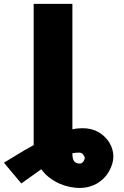

<svg xmlns="http://www.w3.org/2000/svg" viewBox="-135 -747 629 972"><path d="M-56.8 41.2Q-35.5 28.1 -12.3 14.4Q11 0.7 35.5 -12.4V-727.3H231.5V-92.3Q255.7 -98 282.7 -98Q330.3 -98 365.1 -77.4Q382.5 -67.1 396.1 -53.4Q409.8 -39.8 419.4 -23.8Q429 -7.8 433.9 9.8Q438.9 27.3 438.9 45.5Q438.6 64.6 433.2 82.7Q427.9 100.9 417.6 119.3Q407.3 137.8 392.4 153.4Q377.5 169 358.5 180.4Q339.5 191.8 316.6 198.2Q293.7 204.5 267 204.5Q245.4 204.5 219.3 199.4Q193.2 194.2 167.1 182.9Q141 171.5 116.7 153.4Q92.3 135.3 74.2 109.7Q73.2 110.1 72.4 110.8L-27 181.8L-115.1 76.7ZM269.9 81Q274.5 81 278.8 78.3Q283 75.6 286.4 71.4Q289.8 67.1 291.9 61.8Q294 56.5 294 51.1Q293.7 49 292.1 45.3Q290.5 41.5 286.6 36.2Q279.1 25.6 265.6 25.6Q248.2 25.6 231.5 28.8Q231.5 41.2 233.1 50.8Q234.7 60.4 239 67.1Q243.3 73.9 250.7 77.4Q258.2 81 269.9 81Z"/></svg>

Font: Inter P Black
Style: Regular
Weight: 900
Designer: Rasmus Andersson
Foundry: rsms
Version: Version 3.018;git-588b23468